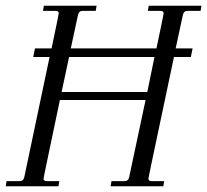

<svg xmlns="http://www.w3.org/2000/svg" viewBox="-31 -650 723 670"><path d="M607 -597 582 -481H641L635 -451H576L496 -72Q487 -29 487 -26Q487 -18 498 -18H542L539 0H355L358 -18H404Q417 -18 420 -33L477 -301H178L130 -72Q121 -29 121 -26Q121 -18 132 -18H176L173 0H-11L-8 -18H38Q51 -18 54 -33L142 -451H85L91 -481H149L165 -558Q174 -601 174 -604Q174 -612 163 -612H119L122 -630H306L303 -612H257Q244 -612 241 -597L216 -481H515L531 -558Q540 -601 540 -604Q540 -612 529 -612H485L488 -630H672L669 -612H623Q610 -612 607 -597ZM508 -451H210L184 -329H483Z"/></svg>

Font: Arapey
Style: Italic
Weight: 400
Italic angle: -12°
Designer: Eduardo Rodriguez Tunni
Foundry: Eduardo Rodriguez Tunni
Version: Version 3.000